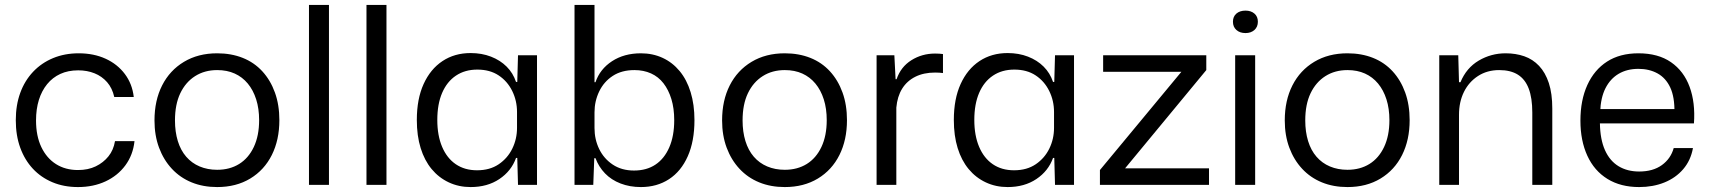

<svg xmlns="http://www.w3.org/2000/svg" viewBox="-20 -749 6923 778"><path d="M296 9Q239 9 192.5 -10.5Q146 -30 113 -65.5Q80 -101 62 -150.5Q44 -200 44 -262Q44 -323 62 -372.5Q80 -422 114 -458Q148 -494 195 -513.5Q242 -533 299 -533Q360 -533 408 -511Q456 -489 486 -449Q516 -409 522 -356H443Q435 -392 414 -416Q393 -440 363 -452Q333 -464 297 -464Q256 -464 224.5 -449.5Q193 -435 171 -408Q149 -381 137.5 -344Q126 -307 126 -261Q126 -198 147.5 -153Q169 -108 207 -84Q245 -60 296 -60Q337 -60 368 -75Q399 -90 419.5 -115.5Q440 -141 446 -177H525Q519 -121 488 -79Q457 -37 407.5 -14Q358 9 296 9Z M860 9Q803 9 756.5 -10Q710 -29 676.5 -65Q643 -101 624.5 -150.5Q606 -200 606 -261Q606 -342 637 -403Q668 -464 725.5 -498.5Q783 -533 860 -533Q917 -533 963.5 -514.5Q1010 -496 1043 -460Q1076 -424 1094 -374Q1112 -324 1112 -262Q1112 -182 1081.5 -121Q1051 -60 994 -25.5Q937 9 860 9ZM860 -61Q911 -61 949 -84.5Q987 -108 1008.5 -153.5Q1030 -199 1030 -262Q1030 -309 1018 -346.5Q1006 -384 984 -410.5Q962 -437 931 -451Q900 -465 860 -465Q809 -465 770.5 -440.5Q732 -416 710.5 -371Q689 -326 689 -261Q689 -215 700.5 -177.5Q712 -140 734.5 -114Q757 -88 789 -74.5Q821 -61 860 -61Z M1232 0V-729H1313V0Z M1465 0V-729H1546V0Z M1887 9Q1839 9 1798.5 -10Q1758 -29 1729 -64Q1700 -99 1684.5 -149Q1669 -199 1669 -263Q1669 -348 1696.5 -408.5Q1724 -469 1773 -501.5Q1822 -534 1887 -534Q1932 -534 1969.5 -519.5Q2007 -505 2033 -479Q2059 -453 2071 -417H2076L2079 -525H2156V0H2079L2076 -109H2071Q2052 -56 2003.5 -23.5Q1955 9 1887 9ZM1913 -59Q1965 -59 2001 -83.5Q2037 -108 2056 -147Q2075 -186 2075 -231V-295Q2075 -341 2055.5 -380.5Q2036 -420 2000.5 -443.5Q1965 -467 1914 -467Q1864 -467 1827.5 -442.5Q1791 -418 1771.5 -372.5Q1752 -327 1752 -263Q1752 -200 1771.5 -154Q1791 -108 1827 -83.5Q1863 -59 1913 -59Z M2577 9Q2532 9 2494.5 -5.5Q2457 -20 2431.5 -46.5Q2406 -73 2393 -108H2388L2384 0H2308V-729H2389V-416H2393Q2411 -469 2460 -501Q2509 -533 2577 -533Q2625 -533 2665 -514.5Q2705 -496 2734 -461Q2763 -426 2778.5 -375.5Q2794 -325 2794 -262Q2794 -177 2767 -116Q2740 -55 2691 -23Q2642 9 2577 9ZM2549 -58Q2600 -58 2636 -82Q2672 -106 2692 -152Q2712 -198 2712 -262Q2712 -310 2700.5 -347.5Q2689 -385 2668.5 -411.5Q2648 -438 2618 -451.5Q2588 -465 2551 -465Q2499 -465 2463 -441.5Q2427 -418 2408 -378.5Q2389 -339 2389 -294V-230Q2389 -184 2408 -145Q2427 -106 2463 -82Q2499 -58 2549 -58Z M3160 9Q3103 9 3056.5 -10Q3010 -29 2976.5 -65Q2943 -101 2924.5 -150.5Q2906 -200 2906 -261Q2906 -342 2937 -403Q2968 -464 3025.5 -498.5Q3083 -533 3160 -533Q3217 -533 3263.5 -514.5Q3310 -496 3343 -460Q3376 -424 3394 -374Q3412 -324 3412 -262Q3412 -182 3381.5 -121Q3351 -60 3294 -25.5Q3237 9 3160 9ZM3160 -61Q3211 -61 3249 -84.5Q3287 -108 3308.5 -153.5Q3330 -199 3330 -262Q3330 -309 3318 -346.5Q3306 -384 3284 -410.5Q3262 -437 3231 -451Q3200 -465 3160 -465Q3109 -465 3070.5 -440.5Q3032 -416 3010.5 -371Q2989 -326 2989 -261Q2989 -215 3000.5 -177.5Q3012 -140 3034.5 -114Q3057 -88 3089 -74.5Q3121 -61 3160 -61Z M3532 0V-525H3604L3609 -428H3613Q3630 -478 3673 -505Q3716 -532 3769 -532Q3778 -532 3786 -531.5Q3794 -531 3801 -530V-453Q3794 -454 3786 -454.5Q3778 -455 3769 -455Q3723 -455 3689 -438Q3655 -421 3635.5 -389.5Q3616 -358 3612 -313V0Z M4063 9Q4015 9 3974.5 -10Q3934 -29 3905 -64Q3876 -99 3860.5 -149Q3845 -199 3845 -263Q3845 -348 3872.5 -408.5Q3900 -469 3949 -501.5Q3998 -534 4063 -534Q4108 -534 4145.5 -519.5Q4183 -505 4209 -479Q4235 -453 4247 -417H4252L4255 -525H4332V0H4255L4252 -109H4247Q4228 -56 4179.5 -23.5Q4131 9 4063 9ZM4089 -59Q4141 -59 4177 -83.5Q4213 -108 4232 -147Q4251 -186 4251 -231V-295Q4251 -341 4231.5 -380.5Q4212 -420 4176.5 -443.5Q4141 -467 4090 -467Q4040 -467 4003.5 -442.5Q3967 -418 3947.5 -372.5Q3928 -327 3928 -263Q3928 -200 3947.5 -154Q3967 -108 4003 -83.5Q4039 -59 4089 -59Z M4437 0V-60L4767 -458H4450V-525H4868V-465L4539 -67H4879V0Z M4985 0V-525H5066V0ZM5027 -615Q5004 -615 4990 -627.5Q4976 -640 4976 -661Q4976 -682 4990 -694Q5004 -706 5027 -706Q5049 -706 5063 -694Q5077 -682 5077 -661Q5077 -640 5063 -627.5Q5049 -615 5027 -615Z M5440 9Q5383 9 5336.5 -10Q5290 -29 5256.5 -65Q5223 -101 5204.5 -150.5Q5186 -200 5186 -261Q5186 -342 5217 -403Q5248 -464 5305.5 -498.5Q5363 -533 5440 -533Q5497 -533 5543.5 -514.5Q5590 -496 5623 -460Q5656 -424 5674 -374Q5692 -324 5692 -262Q5692 -182 5661.5 -121Q5631 -60 5574 -25.5Q5517 9 5440 9ZM5440 -61Q5491 -61 5529 -84.5Q5567 -108 5588.5 -153.5Q5610 -199 5610 -262Q5610 -309 5598 -346.5Q5586 -384 5564 -410.5Q5542 -437 5511 -451Q5480 -465 5440 -465Q5389 -465 5350.5 -440.5Q5312 -416 5290.5 -371Q5269 -326 5269 -261Q5269 -215 5280.5 -177.5Q5292 -140 5314.5 -114Q5337 -88 5369 -74.5Q5401 -61 5440 -61Z M5812 0V-525H5889L5892 -416H5898Q5922 -474 5972 -503.5Q6022 -533 6081 -533Q6122 -533 6156.5 -521Q6191 -509 6216.5 -482Q6242 -455 6256 -412.5Q6270 -370 6270 -309V0H6189V-293Q6189 -352 6174.5 -390Q6160 -428 6130.5 -446.5Q6101 -465 6055 -465Q6006 -465 5969 -441Q5932 -417 5912 -376.5Q5892 -336 5892 -284V0Z M6622 9Q6547 9 6493.5 -24Q6440 -57 6412 -118Q6384 -179 6384 -260Q6384 -343 6412 -404.5Q6440 -466 6492 -499.5Q6544 -533 6619 -533Q6699 -533 6751 -497Q6803 -461 6826.5 -397Q6850 -333 6844 -249H6463Q6464 -184 6483.5 -140.5Q6503 -97 6538.5 -75.5Q6574 -54 6622 -54Q6678 -54 6714 -80Q6750 -106 6762 -149H6840Q6831 -99 6800.5 -63.5Q6770 -28 6724 -9.5Q6678 9 6622 9ZM6464 -295 6455 -307H6774L6765 -293Q6766 -356 6748 -394.5Q6730 -433 6696.5 -451.5Q6663 -470 6619 -470Q6573 -470 6539 -450Q6505 -430 6485.5 -391.5Q6466 -353 6464 -295Z"/></svg>

Font: Mona Sans ExtraLight
Style: Regular
Weight: 400
Version: Version 2.000